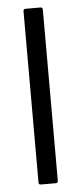

<svg xmlns="http://www.w3.org/2000/svg" viewBox="-50 -684 302 713"><g transform="rotate(-5 101.0 -327.5)"><path d="M73 0Q65 0 65 -9V-646Q65 -655 73 -655H129Q137 -655 137 -646V-9Q137 0 129 0Z"/></g></svg>

Font: Sofia Sans Condensed
Style: Regular
Weight: 400
Designer: Botio Nikoltchev, Ani Petrova
Foundry: lettersoup
Version: Version 4.100